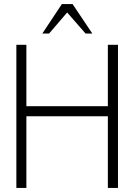

<svg xmlns="http://www.w3.org/2000/svg" viewBox="-20 -919 657 939"><path d="M507.5 -700H557V0H507.5V-350.5H109V0H60V-700H109V-399.5H507.5ZM335 -899 431.5 -755H398.5L308.5 -858L220 -755H187L282.5 -899Z"/></svg>

Font: Urbanist ExtraLight
Style: Regular
Weight: 200
Designer: Corey Hu
Foundry: Corey Hu
Version: Version 1.330; ttfautohint (v1.8.4.7-5d5b)